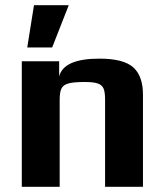

<svg xmlns="http://www.w3.org/2000/svg" viewBox="-20 -720 635 740"><path d="M111 -700H245L181 -537H85ZM64 -484H208V-425Q225 -494 363 -494Q456 -494 493.5 -460.5Q531 -427 531 -355V0H385V-336Q385 -364 379.5 -378Q374 -392 357.5 -398Q341 -404 307 -404Q264 -404 244 -398.5Q224 -393 217 -379Q210 -365 210 -336V0H64Z"/></svg>

Font: Play
Style: Bold
Weight: 700
Designer: Jonas Hecksher (Cyrillic expansion: Cyreal)
Foundry: Jonas Hecksher, Playtype, e-types AS
Version: Version 2.101; ttfautohint (v1.5.65-e2d9)